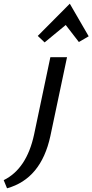

<svg xmlns="http://www.w3.org/2000/svg" viewBox="-149 -727 499 1037"><path d="M228 -707 330 -531 277 -500 206 -592 92 -498 55 -533ZM35 0 123 -418H213L123 8Q73 239 -111 290L-129 246Q-5 185 35 0Z"/></svg>

Font: EauTestInfant Semibold
Style: Italic
Weight: 600
Italic angle: -12°
Designer: Christian Thalmann (Catharsis Fonts)
Version: Version 0.001;PS 000.001;hotconv 1.0.88;makeotf.lib2.5.64775